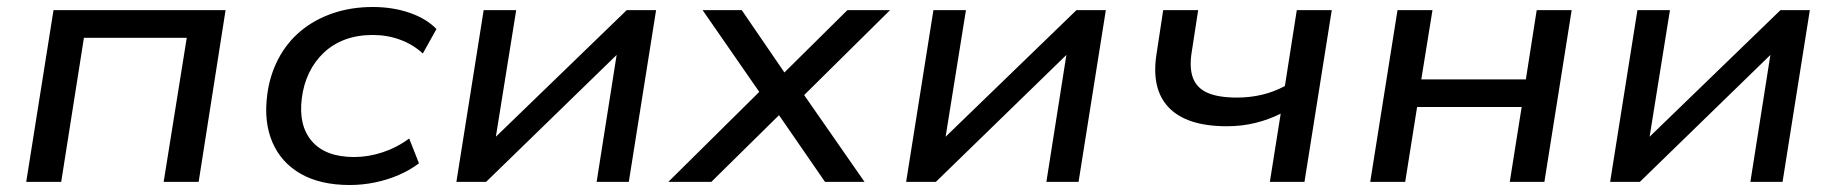

<svg xmlns="http://www.w3.org/2000/svg" viewBox="-20 -520 5249 549"><path d="M55 0 133 -491H625L548 0H448L514 -412H220L155 0Z M980 9Q896 9 840 -23Q784 -55 759 -113Q734 -171 744 -248Q751 -304 775.5 -351Q800 -398 839.5 -431Q879 -464 931.5 -482Q984 -500 1046 -500Q1103 -500 1151 -483.5Q1199 -467 1228 -437L1189 -367Q1161 -393 1124 -406.5Q1087 -420 1046 -420Q1002 -420 967 -407Q932 -394 906 -369.5Q880 -345 864 -312Q848 -279 843 -239Q833 -161 872 -116Q911 -71 993 -71Q1033 -71 1074 -84.5Q1115 -98 1150 -124L1178 -53Q1153 -34 1121 -20Q1089 -6 1053 1.5Q1017 9 980 9Z M1285 0 1363 -491H1456L1394 -105H1373L1772 -491H1856L1778 0H1686L1747 -387H1768L1370 0Z M1891 0 2171 -277 2172 -227 1989 -491H2101L2231 -301H2211L2403 -491H2525L2260 -229V-276L2452 0H2339L2199 -203H2220L2014 0Z M2571 0 2649 -491H2742L2680 -105H2659L3058 -491H3142L3064 0H2972L3033 -387H3054L2656 0Z M3611 0 3642 -195Q3608 -178 3569.5 -168.5Q3531 -159 3488 -159Q3374 -159 3322.5 -212Q3271 -265 3287 -366L3306 -491H3406L3388 -374Q3380 -327 3391 -297.5Q3402 -268 3433 -254.5Q3464 -241 3517 -241Q3554 -241 3588 -249Q3622 -257 3654 -274L3688 -491H3788L3710 0Z M3898 0 3976 -491H4076L4044 -293H4343L4374 -491H4474L4396 0H4297L4331 -214H4032L3998 0Z M4584 0 4662 -491H4755L4693 -105H4672L5071 -491H5155L5077 0H4985L5046 -387H5067L4669 0Z"/></svg>

Font: Nunito Sans 10pt SemiExpanded Medium
Style: Italic
Weight: 500
Width: 6
Italic angle: -9°
Designer: Vernon Adams
Foundry: Vernon Adams
Version: Version 3.101;gftools[0.9.27]